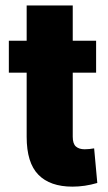

<svg xmlns="http://www.w3.org/2000/svg" viewBox="-20 -679 400 710"><path d="M248 11.2Q165 11.2 121.8 -33Q78.6 -77.1 78.6 -172.9V-410.2H12.7V-528.3H78.6V-658.7H249V-528.3H335.4V-410.2H249V-173.3Q249 -147.5 260.7 -137.2Q272.5 -127 293 -127Q301.8 -127 310.5 -127.9Q319.3 -128.9 328.1 -130.4L339.8 -2.4Q293.5 11.2 248 11.2Z"/></svg>

Font: Roboto Slab Black
Style: Regular
Weight: 900
Designer: Google
Version: Version 2.000; ttfautohint (v1.8.1.43-b0c9)